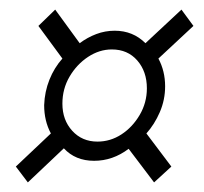

<svg xmlns="http://www.w3.org/2000/svg" viewBox="-20 -490 424 400"><path d="M38 -110 13 -143 86 -212Q72 -238 72 -271Q73 -299 83 -324Q93 -349 110 -368L60 -436L95 -470L146 -400Q162 -412 180.5 -419Q199 -426 219 -426Q257 -426 283 -400L358 -470L383 -436L310 -368Q324 -342 324 -310Q324 -282 313 -256.5Q302 -231 285 -212L337 -143L301 -110L248 -180Q215 -155 176 -155Q137 -155 113 -181ZM183 -195Q210 -195 233 -210Q256 -225 271 -250.5Q286 -276 286 -306Q286 -341 266 -364Q246 -387 213 -387Q187 -387 163.5 -371.5Q140 -356 125 -330.5Q110 -305 110 -274Q110 -240 130.5 -217.5Q151 -195 183 -195Z"/></svg>

Font: Georama Condensed Light
Style: Italic
Weight: 300
Width: 3
Italic angle: -9°
Designer: Jean-Baptiste Levee
Foundry: Production Type
Version: Version 1.000